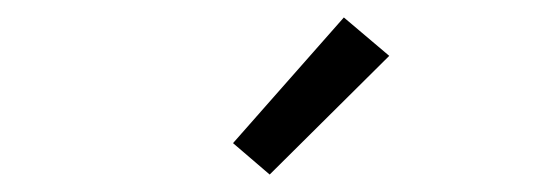

<svg xmlns="http://www.w3.org/2000/svg" viewBox="-20 -792 640 220"><path d="M289 -592 247 -628 374 -772 426 -728Z"/></svg>

Font: Iosevka Curly Light Extended
Style: Regular
Weight: 300
Width: 7
Monospace: yes
Designer: Belleve Invis
Foundry: Belleve Invis
Version: Version 11.1.0; ttfautohint (v1.8.3)